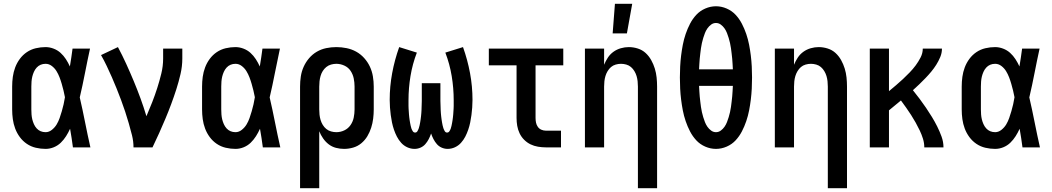

<svg xmlns="http://www.w3.org/2000/svg" viewBox="-20 -776 5540 1011"><path d="M220 8Q194 8 168.5 2Q143 -4 121.5 -18.5Q100 -33 84.5 -54Q69 -75 60 -99Q51 -123 47.5 -148.5Q44 -174 44 -200V-320Q44 -346 47.5 -371.5Q51 -397 60 -421Q69 -445 84.5 -466Q100 -487 121.5 -501.5Q143 -516 168.5 -522Q194 -528 220 -528Q241 -528 262 -520Q283 -512 299 -497.5Q315 -483 327 -464.5Q339 -446 348 -426Q352 -450 355.5 -473.5Q359 -497 362 -520H454Q440 -456 427.5 -391.5Q415 -327 400 -263Q415 -198 428 -132Q441 -66 456 0H364Q361 -25 357 -49.5Q353 -74 349 -98Q340 -78 328 -59Q316 -40 300 -24.5Q284 -9 263 -0.5Q242 8 220 8ZM220 -80Q238 -80 253.5 -92.5Q269 -105 278.5 -121Q288 -137 294 -154.5Q300 -172 305.5 -190.5Q311 -209 315 -227Q319 -245 322 -264Q319 -281 314.5 -299Q310 -317 305 -334.5Q300 -352 293.5 -369Q287 -386 277.5 -401.5Q268 -417 253 -428.5Q238 -440 220 -440Q206 -440 194 -435Q182 -430 173 -420Q164 -410 158.5 -397.5Q153 -385 150 -372.5Q147 -360 146 -346.5Q145 -333 145 -320V-200Q145 -187 146 -173.5Q147 -160 150 -147.5Q153 -135 158.5 -122.5Q164 -110 173 -100Q182 -90 194 -85Q206 -80 220 -80Z M683 0Q683 -32 675 -64Q667 -96 658 -127Q649 -158 639 -188.5Q629 -219 617.5 -249.5Q606 -280 594 -310Q582 -340 569 -369.5Q556 -399 542 -428.5Q528 -458 512 -486L601 -528Q624 -485 644.5 -440Q665 -395 684 -349.5Q703 -304 720 -257.5Q737 -211 751 -164Q767 -201 781.5 -238Q796 -275 808 -312.5Q820 -350 829.5 -389Q839 -428 839 -468V-520H940V-468Q940 -427 930.5 -386Q921 -345 908.5 -306Q896 -267 881.5 -228Q867 -189 851 -151Q835 -113 818 -75Q801 -37 783 0Z M1220 8Q1194 8 1168.5 2Q1143 -4 1121.5 -18.5Q1100 -33 1084.5 -54Q1069 -75 1060 -99Q1051 -123 1047.5 -148.5Q1044 -174 1044 -200V-320Q1044 -346 1047.5 -371.5Q1051 -397 1060 -421Q1069 -445 1084.5 -466Q1100 -487 1121.5 -501.5Q1143 -516 1168.5 -522Q1194 -528 1220 -528Q1241 -528 1262 -520Q1283 -512 1299 -497.5Q1315 -483 1327 -464.5Q1339 -446 1348 -426Q1352 -450 1355.5 -473.5Q1359 -497 1362 -520H1454Q1440 -456 1427.5 -391.5Q1415 -327 1400 -263Q1415 -198 1428 -132Q1441 -66 1456 0H1364Q1361 -25 1357 -49.5Q1353 -74 1349 -98Q1340 -78 1328 -59Q1316 -40 1300 -24.5Q1284 -9 1263 -0.5Q1242 8 1220 8ZM1220 -80Q1238 -80 1253.5 -92.5Q1269 -105 1278.5 -121Q1288 -137 1294 -154.5Q1300 -172 1305.5 -190.5Q1311 -209 1315 -227Q1319 -245 1322 -264Q1319 -281 1314.5 -299Q1310 -317 1305 -334.5Q1300 -352 1293.5 -369Q1287 -386 1277.5 -401.5Q1268 -417 1253 -428.5Q1238 -440 1220 -440Q1206 -440 1194 -435Q1182 -430 1173 -420Q1164 -410 1158.5 -397.5Q1153 -385 1150 -372.5Q1147 -360 1146 -346.5Q1145 -333 1145 -320V-200Q1145 -187 1146 -173.5Q1147 -160 1150 -147.5Q1153 -135 1158.5 -122.5Q1164 -110 1173 -100Q1182 -90 1194 -85Q1206 -80 1220 -80Z M1560 215V-320Q1560 -347 1564 -373.5Q1568 -400 1579 -424.5Q1590 -449 1607.5 -469.5Q1625 -490 1648 -503.5Q1671 -517 1697.5 -522.5Q1724 -528 1751 -528Q1778 -528 1805 -522.5Q1832 -517 1855.5 -504Q1879 -491 1897.5 -470.5Q1916 -450 1927.5 -425.5Q1939 -401 1943.5 -374Q1948 -347 1948 -320V-200Q1948 -176 1945 -151.5Q1942 -127 1934.5 -103.5Q1927 -80 1914.5 -59Q1902 -38 1883 -22Q1864 -6 1840 1Q1816 8 1792 8Q1770 8 1749 2.5Q1728 -3 1711 -16Q1694 -29 1681.5 -47Q1669 -65 1661 -85V215ZM1751 -80Q1773 -80 1793 -89.5Q1813 -99 1825.5 -117Q1838 -135 1842.5 -156.5Q1847 -178 1847 -200V-320Q1847 -342 1842.5 -363.5Q1838 -385 1826 -403Q1814 -421 1793.5 -430.5Q1773 -440 1751 -440Q1737 -440 1723 -436Q1709 -432 1698 -423Q1687 -414 1679.5 -402Q1672 -390 1668 -376Q1664 -362 1662.5 -348Q1661 -334 1661 -320V-200Q1661 -186 1662.5 -172Q1664 -158 1668 -144.5Q1672 -131 1679.5 -118.5Q1687 -106 1698 -97Q1709 -88 1723 -84Q1737 -80 1751 -80Z M2163 8Q2143 8 2124.5 -0.5Q2106 -9 2092.5 -24Q2079 -39 2070 -56.5Q2061 -74 2054.5 -93Q2048 -112 2044 -131.5Q2040 -151 2037.5 -170.5Q2035 -190 2033.5 -210Q2032 -230 2032 -250Q2032 -321 2045 -391Q2058 -461 2082 -528L2175 -499Q2152 -439 2141.5 -375.5Q2131 -312 2131 -248Q2131 -241 2131 -233.5Q2131 -226 2131 -218.5Q2131 -211 2131.5 -203.5Q2132 -196 2132.5 -188.5Q2133 -181 2133.5 -173.5Q2134 -166 2135 -158.5Q2136 -151 2137 -143.5Q2138 -136 2139.5 -128.5Q2141 -121 2142.5 -113.5Q2144 -106 2146.5 -99Q2149 -92 2153.5 -85Q2158 -78 2166 -78Q2174 -78 2178.5 -86Q2183 -94 2185.5 -101.5Q2188 -109 2189.5 -116.5Q2191 -124 2192.5 -132Q2194 -140 2195 -148Q2196 -156 2197 -164Q2198 -172 2198.5 -180Q2199 -188 2199.5 -196Q2200 -204 2200 -212Q2200 -220 2200.5 -228Q2201 -236 2201 -244Q2201 -252 2201 -260V-338H2299V-260Q2299 -252 2299 -244Q2299 -236 2299.5 -228Q2300 -220 2300 -212Q2300 -204 2300.5 -196Q2301 -188 2301.5 -180Q2302 -172 2303 -164Q2304 -156 2305 -148Q2306 -140 2307.5 -132Q2309 -124 2310.5 -116.5Q2312 -109 2314.5 -101.5Q2317 -94 2321.5 -86Q2326 -78 2334 -78Q2342 -78 2346.5 -85Q2351 -92 2353.5 -99Q2356 -106 2357.5 -113.5Q2359 -121 2360.5 -128.5Q2362 -136 2363 -143.5Q2364 -151 2365 -158.5Q2366 -166 2366.5 -173.5Q2367 -181 2367.5 -188.5Q2368 -196 2368.5 -203.5Q2369 -211 2369 -218.5Q2369 -226 2369 -233.5Q2369 -241 2369 -248Q2369 -312 2358.5 -375.5Q2348 -439 2325 -499L2418 -528Q2442 -461 2455 -391Q2468 -321 2468 -250Q2468 -230 2466.5 -210Q2465 -190 2462.5 -170.5Q2460 -151 2456 -131.5Q2452 -112 2445.5 -93Q2439 -74 2430 -56.5Q2421 -39 2407.5 -24Q2394 -9 2375.5 -0.5Q2357 8 2337 8Q2321 8 2306 1.5Q2291 -5 2280.5 -17Q2270 -29 2262.5 -43.5Q2255 -58 2250 -73Q2245 -58 2237.5 -43.5Q2230 -29 2219.5 -17Q2209 -5 2194 1.5Q2179 8 2163 8Z M2854 0Q2834 0 2813 -3.5Q2792 -7 2773.5 -16Q2755 -25 2740 -40Q2725 -55 2716 -74Q2707 -93 2703.5 -113.5Q2700 -134 2700 -155V-432H2554V-520H2946V-432H2800V-155Q2800 -142 2802.5 -130Q2805 -118 2812 -108Q2819 -98 2830.5 -93Q2842 -88 2854 -88H2934V0Z M3339 215V-320Q3339 -334 3337.5 -348Q3336 -362 3332 -375.5Q3328 -389 3320.5 -401.5Q3313 -414 3302.5 -423Q3292 -432 3278 -436Q3264 -440 3250 -440Q3236 -440 3222 -436Q3208 -432 3197.5 -423Q3187 -414 3179.5 -401.5Q3172 -389 3168 -375.5Q3164 -362 3162.5 -348Q3161 -334 3161 -320V0H3060V-520H3161V-435Q3169 -455 3181 -473Q3193 -491 3210.5 -503.5Q3228 -516 3249 -522Q3270 -528 3291 -528Q3315 -528 3338.5 -520.5Q3362 -513 3379.5 -497Q3397 -481 3409 -459.5Q3421 -438 3428 -415Q3435 -392 3437.5 -368Q3440 -344 3440 -320V215ZM3206 -600 3218 -756H3309L3281 -600Z M3750 8Q3721 8 3693.5 -4Q3666 -16 3646.5 -37Q3627 -58 3613.5 -84Q3600 -110 3590.5 -138Q3581 -166 3575.5 -194.5Q3570 -223 3566.5 -251.5Q3563 -280 3561.5 -309Q3560 -338 3560 -368Q3560 -397 3561.5 -426Q3563 -455 3566.5 -483.5Q3570 -512 3575.5 -540.5Q3581 -569 3590.5 -597Q3600 -625 3613.5 -651Q3627 -677 3646.5 -698Q3666 -719 3693.5 -731Q3721 -743 3750 -743Q3779 -743 3806.5 -731Q3834 -719 3853.5 -698Q3873 -677 3886.5 -651Q3900 -625 3909.5 -597Q3919 -569 3924.5 -540.5Q3930 -512 3933.5 -483.5Q3937 -455 3938.5 -426Q3940 -397 3940 -368Q3940 -338 3938.5 -309Q3937 -280 3933.5 -251.5Q3930 -223 3924.5 -194.5Q3919 -166 3909.5 -138Q3900 -110 3886.5 -84Q3873 -58 3853.5 -37Q3834 -16 3806.5 -4Q3779 8 3750 8ZM3839 -411Q3838 -425 3837.5 -439Q3837 -453 3835.5 -467Q3834 -481 3832.5 -494.5Q3831 -508 3829 -522Q3827 -536 3824 -549.5Q3821 -563 3817 -576Q3813 -589 3808 -602Q3803 -615 3795 -626.5Q3787 -638 3775.5 -646.5Q3764 -655 3750 -655Q3736 -655 3724.5 -646.5Q3713 -638 3705 -626.5Q3697 -615 3692 -602Q3687 -589 3683 -576Q3679 -563 3676 -549.5Q3673 -536 3671 -522Q3669 -508 3667.5 -494.5Q3666 -481 3664.5 -467Q3663 -453 3662.5 -439Q3662 -425 3661 -411ZM3750 -80Q3764 -80 3775.5 -88.5Q3787 -97 3795 -108.5Q3803 -120 3808 -133Q3813 -146 3817 -159Q3821 -172 3824 -185.5Q3827 -199 3829 -213Q3831 -227 3832.5 -240.5Q3834 -254 3835.5 -268Q3837 -282 3837.5 -296Q3838 -310 3839 -324H3661Q3662 -310 3662.5 -296Q3663 -282 3664.5 -268Q3666 -254 3667.5 -240.5Q3669 -227 3671 -213Q3673 -199 3676 -185.5Q3679 -172 3683 -159Q3687 -146 3692 -133Q3697 -120 3705 -108.5Q3713 -97 3724.5 -88.5Q3736 -80 3750 -80Z M4339 215V-320Q4339 -334 4337.5 -348Q4336 -362 4332 -375.5Q4328 -389 4320.5 -401.5Q4313 -414 4302.5 -423Q4292 -432 4278 -436Q4264 -440 4250 -440Q4236 -440 4222 -436Q4208 -432 4197.5 -423Q4187 -414 4179.5 -401.5Q4172 -389 4168 -375.5Q4164 -362 4162.5 -348Q4161 -334 4161 -320V0H4060V-520H4161V-435Q4169 -455 4181 -473Q4193 -491 4210.5 -503.5Q4228 -516 4249 -522Q4270 -528 4291 -528Q4315 -528 4338.5 -520.5Q4362 -513 4379.5 -497Q4397 -481 4409 -459.5Q4421 -438 4428 -415Q4435 -392 4437.5 -368Q4440 -344 4440 -320V215Z M4560 0V-520H4661V-296Q4680 -312 4698.5 -327.5Q4717 -343 4735 -360Q4753 -377 4770 -394.5Q4787 -412 4801.5 -431.5Q4816 -451 4827.5 -473.5Q4839 -496 4839 -520H4940Q4940 -497 4931 -475.5Q4922 -454 4910 -435Q4898 -416 4883.5 -398.5Q4869 -381 4853 -364.5Q4837 -348 4820.5 -332Q4804 -316 4787 -301Q4805 -279 4822.5 -255.5Q4840 -232 4856 -208.5Q4872 -185 4887 -160.5Q4902 -136 4915 -110Q4928 -84 4938 -56.5Q4948 -29 4948 0H4847Q4847 -23 4840 -45.5Q4833 -68 4823 -89Q4813 -110 4801.5 -130.5Q4790 -151 4777.5 -170.5Q4765 -190 4751.5 -209Q4738 -228 4724 -247Q4708 -234 4692.5 -221Q4677 -208 4661 -195V0Z M5220 8Q5194 8 5168.5 2Q5143 -4 5121.5 -18.5Q5100 -33 5084.5 -54Q5069 -75 5060 -99Q5051 -123 5047.5 -148.5Q5044 -174 5044 -200V-320Q5044 -346 5047.5 -371.5Q5051 -397 5060 -421Q5069 -445 5084.5 -466Q5100 -487 5121.5 -501.5Q5143 -516 5168.5 -522Q5194 -528 5220 -528Q5241 -528 5262 -520Q5283 -512 5299 -497.5Q5315 -483 5327 -464.5Q5339 -446 5348 -426Q5352 -450 5355.5 -473.5Q5359 -497 5362 -520H5454Q5440 -456 5427.5 -391.5Q5415 -327 5400 -263Q5415 -198 5428 -132Q5441 -66 5456 0H5364Q5361 -25 5357 -49.5Q5353 -74 5349 -98Q5340 -78 5328 -59Q5316 -40 5300 -24.5Q5284 -9 5263 -0.5Q5242 8 5220 8ZM5220 -80Q5238 -80 5253.5 -92.5Q5269 -105 5278.5 -121Q5288 -137 5294 -154.5Q5300 -172 5305.5 -190.5Q5311 -209 5315 -227Q5319 -245 5322 -264Q5319 -281 5314.5 -299Q5310 -317 5305 -334.5Q5300 -352 5293.5 -369Q5287 -386 5277.5 -401.5Q5268 -417 5253 -428.5Q5238 -440 5220 -440Q5206 -440 5194 -435Q5182 -430 5173 -420Q5164 -410 5158.5 -397.5Q5153 -385 5150 -372.5Q5147 -360 5146 -346.5Q5145 -333 5145 -320V-200Q5145 -187 5146 -173.5Q5147 -160 5150 -147.5Q5153 -135 5158.5 -122.5Q5164 -110 5173 -100Q5182 -90 5194 -85Q5206 -80 5220 -80Z"/></svg>

Font: Iosevka Curly Semibold
Style: Regular
Weight: 600
Monospace: yes
Designer: Belleve Invis
Foundry: Belleve Invis
Version: Version 22.1.2; ttfautohint (v1.8.4)